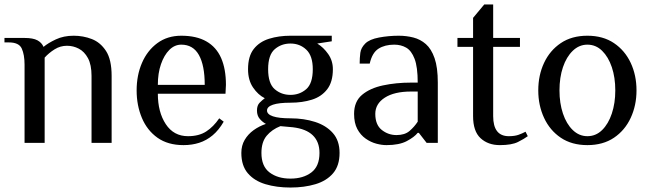

<svg xmlns="http://www.w3.org/2000/svg" viewBox="-23 -640 2916 860"><path d="M87 0V-350Q87 -395 74.5 -422.5Q62 -450 17 -450H-3V-470H87Q125 -470 144.5 -459.5Q164 -449 172 -430Q192 -447 227 -463.5Q262 -480 307 -480Q350 -480 388.5 -465Q427 -450 452 -411.5Q477 -373 477 -300V0H387V-300Q387 -350 371 -379.5Q355 -409 330 -422Q305 -435 277 -435Q247 -435 221.5 -419Q196 -403 177 -382V0Z M799 10Q729 10 682.5 -23Q636 -56 612.5 -112Q589 -168 589 -235Q589 -303 613 -358.5Q637 -414 682 -447Q727 -480 789 -480Q857 -480 901.5 -454.5Q946 -429 967.5 -380Q989 -331 989 -260L987 -220H684Q684 -138 719.5 -84Q755 -30 819 -30Q868 -30 900.5 -51Q933 -72 959 -110L979 -95Q957 -57 929.5 -34Q902 -11 869.5 -0.5Q837 10 799 10ZM684 -260H894Q894 -347 868 -393.5Q842 -440 789 -440Q759 -440 735.5 -416.5Q712 -393 698 -352.5Q684 -312 684 -260Z M1278 200Q1216 200 1166 185Q1116 170 1087 136Q1058 102 1058 45Q1058 12 1073 -13.5Q1088 -39 1113 -57Q1138 -75 1168 -85Q1153 -93 1140.5 -107.5Q1128 -122 1128 -145Q1128 -168 1140 -180Q1152 -192 1163 -200Q1133 -215 1110.5 -248Q1088 -281 1088 -330Q1088 -388 1113.5 -420.5Q1139 -453 1182.5 -466.5Q1226 -480 1278 -480H1463V-455L1398 -445Q1426 -428 1447 -398Q1468 -368 1468 -330Q1468 -273 1442.5 -240Q1417 -207 1374 -193.5Q1331 -180 1278 -180Q1226 -180 1199.5 -171Q1173 -162 1173 -145Q1173 -128 1199.5 -119Q1226 -110 1278 -110Q1338 -110 1388 -94Q1438 -78 1468 -44Q1498 -10 1498 45Q1498 102 1469 136Q1440 170 1390 185Q1340 200 1278 200ZM1278 160Q1335 160 1371.5 132.5Q1408 105 1408 45Q1408 -5 1378 -34Q1348 -63 1288 -70L1233 -75Q1195 -60 1171.5 -32Q1148 -4 1148 45Q1148 105 1184.5 132.5Q1221 160 1278 160ZM1278 -215Q1319 -215 1348.5 -240.5Q1378 -266 1378 -330Q1378 -390 1349 -417.5Q1320 -445 1278 -445Q1237 -445 1207.5 -419.5Q1178 -394 1178 -330Q1178 -266 1207.5 -240.5Q1237 -215 1278 -215Z M1708 10Q1687 10 1662.5 3.5Q1638 -3 1615 -19Q1592 -35 1577.5 -62Q1563 -89 1563 -130Q1563 -185 1598.5 -215Q1634 -245 1692.5 -257.5Q1751 -270 1818 -270H1848Q1848 -340 1834 -376.5Q1820 -413 1796.5 -426.5Q1773 -440 1743 -440Q1701 -440 1672.5 -422Q1644 -404 1633 -355H1588Q1588 -381 1591 -403.5Q1594 -426 1613 -445Q1632 -464 1675 -472Q1718 -480 1763 -480Q1797 -480 1828.5 -472Q1860 -464 1884.5 -442.5Q1909 -421 1923.5 -379.5Q1938 -338 1938 -270V0H1888L1853 -45H1848Q1833 -26 1799 -8Q1765 10 1708 10ZM1753 -35Q1790 -35 1811.5 -53.5Q1833 -72 1848 -95V-230H1818Q1743 -230 1700.5 -202.5Q1658 -175 1658 -130Q1658 -81 1687 -58Q1716 -35 1753 -35Z M2216 10Q2163 10 2129.5 -21Q2096 -52 2096 -120V-430H2026V-470H2096V-560L2146 -620H2186V-470H2306V-430H2186V-120Q2186 -75 2203.5 -52.5Q2221 -30 2256 -30Q2282 -30 2299 -36Q2316 -42 2331 -50L2341 -30Q2325 -18 2297 -4Q2269 10 2216 10Z M2608 10Q2538 10 2489 -23Q2440 -56 2414 -112Q2388 -168 2388 -235Q2388 -303 2414 -358.5Q2440 -414 2489 -447Q2538 -480 2608 -480Q2678 -480 2727 -447Q2776 -414 2802 -358.5Q2828 -303 2828 -235Q2828 -168 2802 -112Q2776 -56 2727 -23Q2678 10 2608 10ZM2608 -30Q2646 -30 2674 -57.5Q2702 -85 2717.5 -131.5Q2733 -178 2733 -235Q2733 -293 2717.5 -339Q2702 -385 2674 -412.5Q2646 -440 2608 -440Q2571 -440 2542.5 -412.5Q2514 -385 2498.5 -339Q2483 -293 2483 -235Q2483 -178 2498.5 -131.5Q2514 -85 2542.5 -57.5Q2571 -30 2608 -30Z"/></svg>

Font: El Messiri
Style: Regular
Weight: 400
Designer: Mohamed Gaber
Foundry: Kief Type Foundry
Version: Version 2.020